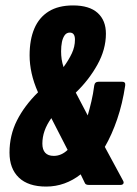

<svg xmlns="http://www.w3.org/2000/svg" viewBox="-20 -681 504 707"><path d="M150 6Q84 6 49.5 -27Q15 -60 15 -119Q15 -183 42.5 -237.5Q70 -292 120 -341Q104 -377 96.5 -411Q89 -445 89 -477Q89 -535 106.5 -576Q124 -617 159.5 -639Q195 -661 249 -661Q309 -661 339.5 -633.5Q370 -606 370 -557Q370 -499 338.5 -442.5Q307 -386 259 -340L303 -256Q310 -280 316.5 -307.5Q323 -335 327 -366Q329 -380 343 -380H430Q443 -380 441 -366Q431 -299 411.5 -242Q392 -185 366 -140L433 -16Q437 -9 434 -4.5Q431 0 423 0H308Q296 0 293 -6L277 -39Q249 -17 217 -5.5Q185 6 150 6ZM178 -107Q206 -107 229 -129L169 -246Q152 -222 144 -199Q136 -176 136 -152Q136 -130 146.5 -118.5Q157 -107 178 -107ZM214 -434Q233 -460 244.5 -484.5Q256 -509 256 -535Q256 -561 237 -561Q225 -561 218 -551Q211 -541 208 -526Q205 -511 205 -492Q205 -477 207 -463Q209 -449 214 -434Z"/></svg>

Font: Sofia Sans Extra Condensed Black
Style: Italic
Weight: 900
Italic angle: -9°
Version: Version 4.100